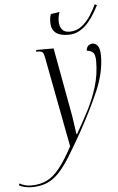

<svg xmlns="http://www.w3.org/2000/svg" viewBox="-198 -810 674 1093"><g transform="rotate(-5 138.5 -263.0)"><path d="M221 -606Q125 -606 125 -686Q125 -694 126 -705Q127 -716 132 -732L182 -740Q173 -710 173 -688Q173 -660 186.5 -641.5Q200 -623 230 -623Q270 -623 300 -646.5Q330 -670 351 -703Q372 -736 386 -766L398 -760Q388 -740 372.5 -714Q357 -688 335.5 -663Q314 -638 285.5 -622Q257 -606 221 -606ZM-62 240Q-81 240 -101 235.5Q-121 231 -134 223L-130 213Q-117 220 -100.5 225Q-84 230 -63 230Q-12 230 27 210.5Q66 191 101 146.5Q136 102 176 27L79 -483Q74 -512 66.5 -519Q59 -526 40 -526H30L32 -536H131L196 -181Q203 -146 208 -108Q213 -70 218 -38H221Q257 -100 290.5 -164.5Q324 -229 345 -298.5Q366 -368 366 -443Q366 -483 351 -494.5Q336 -506 318 -506Q318 -523 328 -533.5Q338 -544 354 -544Q372 -544 384 -527Q396 -510 396 -471Q396 -376 351.5 -273Q307 -170 243 -54Q198 26 163.5 82Q129 138 96.5 173Q64 208 26.5 224Q-11 240 -62 240Z"/></g></svg>

Font: Noto Serif Display ExtraCondensed Light
Style: Italic
Weight: 300
Width: 2
Italic angle: -12°
Designer: Monotype Design Team
Foundry: Monotype Imaging Inc.
Version: Version 2.009